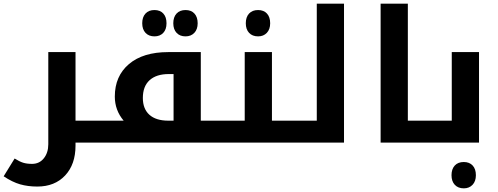

<svg xmlns="http://www.w3.org/2000/svg" viewBox="-60 -780 2725 1050"><path d="M482.9 -120.1Q487.8 -120.1 487.8 -116.2V-4.9Q487.8 0 482.9 0H353V16.1Q353 119.1 296.1 179.7Q239.3 240.2 144 240.2Q92.8 240.2 50 228Q7.3 215.8 -40 184.1L20 86.9Q46.4 103.5 66.7 109.9Q86.9 116.2 115.2 116.2Q155.3 116.2 179.7 85.7Q204.1 55.2 204.1 8.8V-495.1H353V-120.1Z M1163.1 -120.1Q1168 -120.1 1168 -116.2V-4.9Q1168 0 1163.1 0H473.1Q468.3 0 468.3 -4.9V-116.2Q468.3 -120.1 473.1 -120.1H616.2Q567.9 -177.2 567.9 -252Q567.9 -363.8 645 -429.4Q722.2 -495.1 859.9 -495.1H1038.1V-120.1ZM889.2 -120.1V-375H862.8Q795.4 -375 758.3 -341.6Q721.2 -308.1 721.2 -244.1Q721.2 -184.6 757.1 -152.3Q793 -120.1 860.8 -120.1ZM784.7 -581.1Q753.9 -581.1 735.8 -600.3Q717.8 -619.6 717.8 -652.8Q717.8 -686.5 735.6 -705.8Q753.4 -725.1 784.7 -725.1Q815.4 -725.1 833 -706.1Q850.6 -687 850.6 -652.8Q850.6 -618.7 832.5 -599.9Q814.5 -581.1 784.7 -581.1ZM954.6 -581.1Q923.8 -581.1 905.8 -600.3Q887.7 -619.6 887.7 -652.8Q887.7 -686.5 905.5 -705.8Q923.3 -725.1 954.6 -725.1Q985.8 -725.1 1003.4 -705.8Q1021 -686.5 1021 -652.8Q1021 -619.6 1002.7 -600.3Q984.4 -581.1 954.6 -581.1Z M1557.1 -120.1Q1562 -120.1 1562 -116.2V-4.9Q1562 0 1557.1 0H1153.3Q1148.4 0 1148.4 -4.9V-116.2Q1148.4 -120.1 1153.3 -120.1H1278.3V-495.1H1427.2V-120.1ZM1351.6 -581.1Q1320.3 -581.1 1302.2 -600.3Q1284.2 -619.6 1284.2 -652.8Q1284.2 -686.5 1302 -705.8Q1319.8 -725.1 1351.6 -725.1Q1381.8 -725.1 1399.7 -706.1Q1417.5 -687 1417.5 -652.8Q1417.5 -619.6 1399.2 -600.3Q1380.9 -581.1 1351.6 -581.1Z M1547.4 0Q1542.5 0 1542.5 -4.9V-116.2Q1542.5 -120.1 1547.4 -120.1H1672.4V-759.8H1821.3V0Z M2295.4 -120.1Q2300.3 -120.1 2300.3 -116.2V-4.9Q2300.3 0 2295.4 0H2021.5V-759.8H2170.4V-120.1Z M2285.6 0Q2280.8 0 2280.8 -4.9V-116.2Q2280.8 -120.1 2285.6 -120.1H2410.6V-495.1H2559.6V0ZM2476.6 250Q2445.3 250 2427.2 230.7Q2409.2 211.4 2409.2 178.2Q2409.2 144.5 2427 125.2Q2444.8 106 2476.6 106Q2506.8 106 2524.7 125Q2542.5 144 2542.5 178.2Q2542.5 211.4 2524.2 230.7Q2505.9 250 2476.6 250Z"/></svg>

Font: DroidArabicKufi-Bold
Style: Bold
Weight: 700
Designer: Pascal Zoghbi
Foundry: Ascender Corporation
Version: Version 1.00